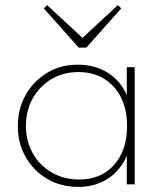

<svg xmlns="http://www.w3.org/2000/svg" viewBox="-20 -724 629 754"><path d="M287 10Q219 10 165.5 -21.5Q112 -53 81 -107Q50 -161 50 -229Q50 -297 81 -351.5Q112 -406 165 -438Q218 -470 285 -470Q338 -470 380.5 -450.5Q423 -431 451.5 -395Q480 -359 491 -309V-152Q479 -102 450.5 -65.5Q422 -29 380.5 -9.5Q339 10 287 10ZM291 -19Q377 -19 428 -76.5Q479 -134 479 -229Q479 -293 455.5 -340.5Q432 -388 389 -414.5Q346 -441 289 -441Q229 -441 182.5 -413.5Q136 -386 109 -338.5Q82 -291 82 -230Q82 -169 109 -121.5Q136 -74 183.5 -46.5Q231 -19 291 -19ZM478 0V-123L487 -237L478 -348V-460H509V0ZM443 -704 456 -691 319 -537H289L152 -691L165 -704L314 -566H294Z"/></svg>

Font: Outfit Thin
Style: Regular
Weight: 100
Designer: Rodrigo Fuenzalida
Foundry: fragTYPE
Version: Version 1.100;gftools[0.9.27]